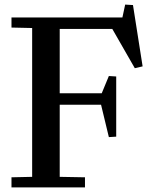

<svg xmlns="http://www.w3.org/2000/svg" viewBox="-20 -816 641 836"><path d="M30 -44 120 -46V-694L30 -696V-740H513L525 -796L559 -794L601 -527L567 -519L469 -690H240V-410H423L454 -485L486 -483V-221L454 -219L420 -360H240V-46L350 -44V0H30Z"/></svg>

Font: Minipax
Style: Bold
Weight: 500
Designer: Raphaël Ronot, Igor Stepanchenko (Cyrillic)
Foundry: steppetype
Version: Version 1.002